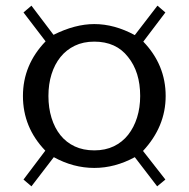

<svg xmlns="http://www.w3.org/2000/svg" viewBox="-20 -687 666 678"><path d="M564 -53 535 -29 456 -132Q386 -94 313 -94Q239 -94 170 -132L91 -29L63 -53L140 -155Q61 -237 61 -348Q61 -458 141 -541L63 -643L91 -667L169 -564Q245 -602 313 -602Q384 -602 456 -563L536 -667L564 -643L486 -540Q565 -458 565 -348Q565 -240 485 -154ZM432 -486Q390 -540 313 -540Q274 -540 244 -525.5Q214 -511 193.5 -485.5Q173 -460 162 -425Q151 -390 151 -348Q151 -306 162 -270.5Q173 -235 193.5 -209.5Q214 -184 244 -170Q274 -156 313 -156Q352 -156 382 -170.5Q412 -185 432.5 -211Q453 -237 464 -272Q475 -307 475 -348Q475 -433 432 -486Z"/></svg>

Font: Cabin
Style: Regular
Weight: 400
Designer: Pablo Impallari
Foundry: Pablo Impallari
Version: Version 1.007